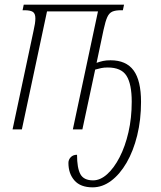

<svg xmlns="http://www.w3.org/2000/svg" viewBox="-20 -556 690 825"><path d="M378 249Q326 249 300 219.5Q274 190 274 144Q274 130 284 119.5Q294 109 311 109Q311 166 325.5 192.5Q340 219 380 219Q411 219 440.5 192.5Q470 166 494 119.5Q518 73 532 12Q546 -49 546 -119Q546 -195 523.5 -230.5Q501 -266 443 -266Q427 -266 415 -263.5Q403 -261 389 -257L334 0H293L401 -507H182L74 0H34L124 -423Q128 -440 130 -453.5Q132 -467 132 -477Q132 -498 121 -505Q110 -512 85 -512H77L82 -536H513L508 -512H500Q476 -512 462.5 -506Q449 -500 441 -482.5Q433 -465 425 -428L395 -286Q409 -291 422.5 -294Q436 -297 455 -297Q522 -297 554 -253.5Q586 -210 586 -118Q586 -41 569.5 26Q553 93 524 143Q495 193 457.5 221Q420 249 378 249Z"/></svg>

Font: Noto Serif ExtraCondensed ExtraLight
Style: Italic
Weight: 200
Width: 2
Italic angle: -12°
Designer: Monotype Design Team
Foundry: Monotype Imaging Inc.
Version: Version 2.014; ttfautohint (v1.8.4.7-5d5b)